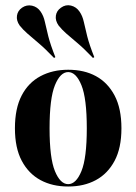

<svg xmlns="http://www.w3.org/2000/svg" viewBox="-20 -692 514 724"><path d="M237.1 11.3Q177.4 11.3 132.7 -12.9Q87.9 -37.1 62.1 -85.5Q36.3 -133.9 36.3 -208.1Q36.3 -283.1 61.7 -331.9Q87.1 -380.6 132.7 -404.8Q178.2 -429 237.1 -429Q297.6 -429 341.9 -404.8Q386.3 -380.6 412.1 -331.9Q437.9 -283.1 437.9 -208.1Q437.9 -133.9 412.1 -85.5Q386.3 -37.1 341.5 -12.9Q296.8 11.3 237.1 11.3ZM237.1 2.4Q266.9 2.4 287.1 -46.8Q307.3 -96 307.3 -208.1Q307.3 -321 287.1 -370.6Q266.9 -420.2 237.1 -420.2Q207.3 -420.2 187.1 -370.6Q166.9 -321 166.9 -208.1Q166.9 -96 187.1 -46.8Q207.3 2.4 237.1 2.4ZM183.9 -473.4Q150 -508.9 125 -529.8Q100 -550.8 83.1 -565.7Q66.1 -580.6 54 -596Q41.1 -614.5 44 -633.1Q46.8 -651.6 62.9 -662.9Q80.6 -675 100.8 -670.6Q121 -666.1 133.1 -648.4Q144.4 -632.3 149.2 -609.7Q154 -587.1 162.1 -555.2Q170.2 -523.4 188.7 -476.6ZM330.6 -473.4Q296.8 -508.9 271.8 -529.8Q246.8 -550.8 229.8 -565.7Q212.9 -580.6 200.8 -596Q187.9 -614.5 190.7 -633.1Q193.5 -651.6 209.7 -662.9Q227.4 -675.8 247.6 -671Q267.7 -666.1 279.8 -648.4Q291.1 -632.3 296 -609.7Q300.8 -587.1 308.9 -555.2Q316.9 -523.4 335.5 -476.6Z"/></svg>

Font: Playfair 144pt SemiCondensed ExtraBold
Style: Regular
Weight: 800
Width: 4
Designer: Claus Eggers Sørensen
Foundry: Claus Eggers Sørensen
Version: Version 2.203